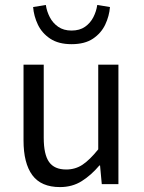

<svg xmlns="http://www.w3.org/2000/svg" viewBox="-20 -749 584 781"><path d="M224 12Q147.3 12 111.5 -36.5Q75.7 -85 75.7 -178V-486H157.9V-188.7Q157.9 -120.8 179.5 -90.2Q201.2 -59.5 249.3 -59.5Q286.4 -59.5 315.7 -79Q345 -98.5 379.6 -141.5V-486H461.7V0H394L387 -75.9H384.3Q350.8 -36.3 312.4 -12.2Q274 12 224 12ZM271 -569.3Q218.1 -569.3 184.3 -591.7Q150.6 -614.1 134.1 -648.8Q117.6 -683.5 114.7 -720.4L166.5 -728.8Q170.1 -703.1 182.5 -679.2Q194.8 -655.3 216.8 -640Q238.8 -624.7 271 -624.7Q303.9 -624.7 325.8 -640Q347.6 -655.3 359.8 -679.2Q372 -703.1 375.6 -728.8L427.3 -720.4Q424.4 -683.5 408 -648.8Q391.5 -614.1 358.2 -591.7Q325 -569.3 271 -569.3Z"/></svg>

Font: Source Sans 3 VF
Style: Regular
Weight: 200
Designer: Paul D. Hunt
Foundry: Adobe
Version: Version 3.046;hotconv 1.0.118;makeotfexe 2.5.65603